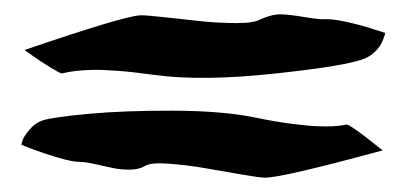

<svg xmlns="http://www.w3.org/2000/svg" viewBox="-20 -540 578 268"><path d="M489.7 -458.5Q465.3 -448.2 363.5 -437.3Q261.7 -426.3 194.8 -435.5Q166.5 -439.5 143.6 -441.2Q120.6 -442.9 107.2 -442.4Q93.8 -441.9 85.4 -440.9Q77.1 -439.9 72 -438.7Q66.9 -437.5 66.4 -437.5Q64 -437.5 50.8 -445.6Q37.6 -453.6 25.9 -461.9L14.2 -470.2Q151.4 -517.1 175.3 -518.6Q182.6 -519 208.3 -516.1Q233.9 -513.2 259.5 -510.5Q285.2 -507.8 310.3 -507.8Q335.4 -507.8 343.8 -513.2Q360.8 -520.5 373 -520Q385.3 -519.5 405.5 -516.1Q425.8 -512.7 434.1 -513.2Q444.8 -513.7 465.6 -509Q486.3 -504.4 502 -499L517.6 -494.1Q517.6 -493.2 517.1 -491.2Q516.6 -489.3 514.6 -484.4Q512.7 -479.5 509.8 -475.1Q506.8 -470.7 501.5 -466.1Q496.1 -461.4 489.7 -458.5ZM40 -372.1Q54.2 -376.5 103.5 -381.1Q152.8 -385.7 221.7 -385.5Q290.5 -385.3 335.9 -376Q364.3 -370.1 387 -367.2Q409.7 -364.3 423.1 -363.8Q436.5 -363.3 444.8 -363.8Q453.1 -364.3 458.3 -365.2Q463.4 -366.2 463.9 -366.2Q466.3 -366.2 479 -357.2Q491.7 -348.1 502.9 -338.9L514.2 -330.1Q374 -292 350.1 -292Q342.8 -292 317.4 -296.4Q292 -300.8 266.8 -305.2Q241.7 -309.6 215.8 -311.5Q189.9 -313.5 182.1 -308.1Q173.3 -303.2 160.4 -303.2Q147.5 -303.2 136.5 -305.7Q125.5 -308.1 112.3 -311Q99.1 -314 91.8 -314Q81.1 -314 60.5 -320.1Q40 -326.2 24.9 -332L9.8 -337.9Q10.3 -340.8 12 -345.5Q13.7 -350.1 21.5 -359.4Q29.3 -368.7 40 -372.1Z"/></svg>

Font: Superheroes Libre
Style: Regular
Weight: 400
Version: Version 001.000